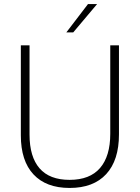

<svg xmlns="http://www.w3.org/2000/svg" viewBox="-20 -921 691 949"><path d="M83 -252V-697H126V-256Q126 -146 175.5 -89Q225 -32 324 -32Q424 -32 474.5 -90.5Q525 -149 525 -260V-697H568V-257Q568 -129 505 -60.5Q442 8 324 8Q208 8 145.5 -59Q83 -126 83 -252ZM415 -901H460L342 -761H308Z"/></svg>

Font: Hanken Grotesk ExtraLight
Style: Regular
Weight: 200
Designer: Alfredo Marco Pradil
Foundry: Hanken Design Co.
Version: Version 3.014